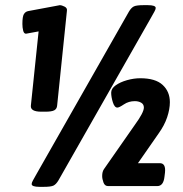

<svg xmlns="http://www.w3.org/2000/svg" viewBox="-20 -723 710 746"><path d="M141 -289Q97 -289 100 -313L130 -601L81 -592Q73 -592 70 -604Q67 -616 67 -630Q67 -659 73 -668.5Q79 -678 90 -680L213 -703Q219 -703 230.5 -697.5Q242 -692 240 -681L202 -313Q201 -300 191 -294.5Q181 -289 156 -289ZM134 3Q103 3 103 -8Q103 -13 108 -22Q113 -31 122 -47L481 -678Q490 -693 500 -698Q510 -703 539 -703H554Q585 -703 585 -692Q585 -687 580 -678Q575 -669 566 -653L207 -22Q198 -7 188 -2Q178 3 149 3ZM400 0Q387 0 382 -14Q377 -28 377 -39Q377 -56 384 -66L504 -238Q539 -286 539 -305Q539 -318 528.5 -324Q518 -330 504 -330Q480 -330 461.5 -317.5Q443 -305 436 -305Q425 -305 418.5 -325.5Q412 -346 412 -363Q412 -379 429.5 -391.5Q447 -404 473.5 -411.5Q500 -419 525 -419Q584 -419 612 -393Q640 -367 640 -326Q640 -299 629.5 -267.5Q619 -236 596 -204L516 -89H601Q625 -89 621 -52L619 -36Q615 0 591 0Z"/></svg>

Font: Asap Condensed Condensed Black
Style: Italic
Weight: 900
Width: 3
Italic angle: -6°
Designer: Pablo Cosgaya
Foundry: Omnibus-Type
Version: Version 3.001; ttfautohint (v1.8.4.7-5d5b)